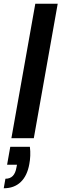

<svg xmlns="http://www.w3.org/2000/svg" viewBox="-39 -740 329 1028"><path d="M22 0 150 -720H270L142 0ZM-19 268 -10 217Q15 217 29.5 202Q44 187 49 157L52 142H-1L16 46H121Q124 70 123 94Q122 118 118 138Q107 201 72 234.5Q37 268 -19 268Z"/></svg>

Font: DM Sans 24pt SemiBold
Style: Italic
Weight: 600
Italic angle: -10°
Designer: Colophon Foundry, Jonny Pinhorn
Foundry: Colophon Foundry
Version: Version 4.004;gftools[0.9.30]